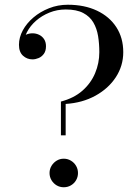

<svg xmlns="http://www.w3.org/2000/svg" viewBox="-20 -780 590 810"><path d="M237 -209V-351.5Q292 -366 327.8 -397.5Q363.5 -429 381.2 -471.2Q399 -513.5 399 -560Q399 -595.5 393.8 -627.8Q388.5 -660 373.8 -685.2Q359 -710.5 331 -725.2Q303 -740 257.5 -740Q221 -740 188.8 -727Q156.5 -714 132 -692.5Q107.5 -671 93.8 -644.5Q80 -618 80 -591H61Q61 -606 69 -617Q77 -628 90 -633.8Q103 -639.5 117 -639.5Q132 -639.5 145 -633.2Q158 -627 166 -614.8Q174 -602.5 174 -585Q174 -565 165 -552.8Q156 -540.5 142.8 -535Q129.5 -529.5 117 -529.5Q94 -529.5 77 -545Q60 -560.5 60 -591Q60 -622 76.2 -652Q92.5 -682 121 -706.2Q149.5 -730.5 186.8 -745.2Q224 -760 266 -760Q336.5 -760 389.2 -735Q442 -710 471 -665Q500 -620 500 -560Q500 -502.5 468.8 -454.5Q437.5 -406.5 382.5 -376.2Q327.5 -346 257 -341.5V-209ZM249 10Q232.5 10 219 2Q205.5 -6 197.2 -19.8Q189 -33.5 189 -50Q189 -66.5 197.2 -80.2Q205.5 -94 219 -102.2Q232.5 -110.5 249 -110.5Q265.5 -110.5 279.2 -102.2Q293 -94 301 -80.2Q309 -66.5 309 -50Q309 -33.5 301 -19.8Q293 -6 279.2 2Q265.5 10 249 10Z"/></svg>

Font: Bodoni Moda SC 11pt
Style: Regular
Weight: 400
Version: Version 2.005